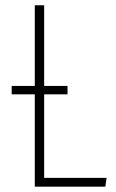

<svg xmlns="http://www.w3.org/2000/svg" viewBox="-20 -702 437 722"><path d="M146 -33.2H380.9L376 0H110.8V-347.2H23.9V-378.9H110.8V-682.1H146V-378.9H233.9V-347.2H146Z"/></svg>

Font: Fira Sans Compressed UltraLight
Style: Regular
Weight: 200
Width: 1
Designer: Carrois Corporate & Edenspiekermann AG
Foundry: Carrois Corporate GbR & Edenspiekermann AG
Version: Version 4.203;PS 004.203;hotconv 1.0.88;makeotf.lib2.5.64775